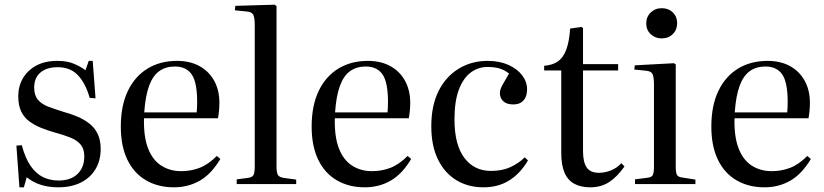

<svg xmlns="http://www.w3.org/2000/svg" viewBox="-20 -786 3521 820"><path d="M63 14 50 -164 73 -166Q88 -110 111 -77Q134 -44 164 -29.5Q194 -15 230 -15Q282 -15 311 -43Q340 -71 340 -118Q340 -150 324.5 -168.5Q309 -187 280.5 -198.5Q252 -210 211 -221Q183 -229 155.5 -240Q128 -251 105.5 -267.5Q83 -284 70.5 -310Q58 -336 58 -375Q58 -418 78 -452Q98 -486 135 -506Q172 -526 225 -526Q268 -526 297.5 -513Q327 -500 345 -486L359 -526H376L388 -366L363 -368Q346 -429 313.5 -464Q281 -499 226 -499Q180 -499 153 -476.5Q126 -454 126 -412Q126 -379 142 -360Q158 -341 186 -330.5Q214 -320 249 -309Q282 -300 310.5 -288Q339 -276 362 -258Q385 -240 397.5 -213.5Q410 -187 410 -150Q410 -100 387.5 -63Q365 -26 324.5 -6Q284 14 228 14Q190 14 156.5 4Q123 -6 94 -29L82 14Z M723 14Q655 14 603.5 -16Q552 -46 524 -104Q496 -162 496 -245Q496 -335 526 -397.5Q556 -460 610 -493Q664 -526 736 -526Q791 -526 831.5 -504Q872 -482 894.5 -441.5Q917 -401 917 -347Q917 -330 915.5 -314Q914 -298 911 -281H595Q593 -202 612.5 -152Q632 -102 669 -78.5Q706 -55 753 -55Q795 -55 832 -69Q869 -83 906 -120L921 -107Q883 -43 833.5 -14.5Q784 14 723 14ZM596 -306H820Q821 -315 821.5 -326.5Q822 -338 822 -351Q822 -435 798.5 -468.5Q775 -502 727 -502Q688 -502 660.5 -482.5Q633 -463 617 -420Q601 -377 596 -306Z M991 0V-20L1037 -26Q1057 -28 1062.5 -38.5Q1068 -49 1068 -77V-678Q1068 -712 1061 -724Q1054 -736 1032 -737L983 -742L985 -761L1153 -766L1161 -760V-73Q1161 -50 1166.5 -39.5Q1172 -29 1193 -26L1245 -19V0Z M1538 14Q1470 14 1418.5 -16Q1367 -46 1339 -104Q1311 -162 1311 -245Q1311 -335 1341 -397.5Q1371 -460 1425 -493Q1479 -526 1551 -526Q1606 -526 1646.5 -504Q1687 -482 1709.5 -441.5Q1732 -401 1732 -347Q1732 -330 1730.5 -314Q1729 -298 1726 -281H1410Q1408 -202 1427.5 -152Q1447 -102 1484 -78.5Q1521 -55 1568 -55Q1610 -55 1647 -69Q1684 -83 1721 -120L1736 -107Q1698 -43 1648.5 -14.5Q1599 14 1538 14ZM1411 -306H1635Q1636 -315 1636.5 -326.5Q1637 -338 1637 -351Q1637 -435 1613.5 -468.5Q1590 -502 1542 -502Q1503 -502 1475.5 -482.5Q1448 -463 1432 -420Q1416 -377 1411 -306Z M2045 14Q1979 14 1929 -16.5Q1879 -47 1850.5 -105Q1822 -163 1822 -247Q1822 -334 1852.5 -396Q1883 -458 1938 -492Q1993 -526 2063 -526Q2113 -526 2151 -509Q2189 -492 2210 -464.5Q2231 -437 2231 -405Q2231 -385 2224.5 -370.5Q2218 -356 2205 -348Q2192 -340 2172 -340Q2144 -340 2129.5 -353.5Q2115 -367 2115 -389Q2115 -403 2125 -421.5Q2135 -440 2154 -472Q2135 -487 2113.5 -493.5Q2092 -500 2062 -500Q2022 -500 1990 -476Q1958 -452 1939.5 -402.5Q1921 -353 1921 -276Q1921 -168 1963 -112Q2005 -56 2077 -56Q2125 -56 2160.5 -72.5Q2196 -89 2221 -114L2235 -101Q2202 -45 2155 -15.5Q2108 14 2045 14Z M2500 14Q2461 14 2433 -1Q2405 -16 2391 -48.5Q2377 -81 2377 -133V-485H2304V-505Q2340 -508 2362.5 -523.5Q2385 -539 2398 -573Q2411 -607 2415 -664L2463 -671L2470 -666V-512H2620V-485H2470V-140Q2470 -94 2485.5 -71Q2501 -48 2538 -48Q2563 -48 2588.5 -58Q2614 -68 2634 -89L2647 -75Q2617 -32 2582.5 -9Q2548 14 2500 14Z M2692 0V-20L2746 -27Q2764 -29 2768.5 -39.5Q2773 -50 2773 -76V-422Q2773 -457 2767 -469.5Q2761 -482 2739 -484L2689 -489L2691 -507L2858 -516L2866 -511V-72Q2866 -49 2871 -39.5Q2876 -30 2893 -28L2950 -19V0ZM2806 -622Q2778 -622 2759 -640Q2740 -658 2740 -686Q2740 -714 2759 -732.5Q2778 -751 2806 -751Q2835 -751 2853.5 -733Q2872 -715 2872 -687Q2872 -659 2853.5 -640.5Q2835 -622 2806 -622Z M3245 14Q3177 14 3125.5 -16Q3074 -46 3046 -104Q3018 -162 3018 -245Q3018 -335 3048 -397.5Q3078 -460 3132 -493Q3186 -526 3258 -526Q3313 -526 3353.5 -504Q3394 -482 3416.5 -441.5Q3439 -401 3439 -347Q3439 -330 3437.5 -314Q3436 -298 3433 -281H3117Q3115 -202 3134.5 -152Q3154 -102 3191 -78.5Q3228 -55 3275 -55Q3317 -55 3354 -69Q3391 -83 3428 -120L3443 -107Q3405 -43 3355.5 -14.5Q3306 14 3245 14ZM3118 -306H3342Q3343 -315 3343.5 -326.5Q3344 -338 3344 -351Q3344 -435 3320.5 -468.5Q3297 -502 3249 -502Q3210 -502 3182.5 -482.5Q3155 -463 3139 -420Q3123 -377 3118 -306Z"/></svg>

Font: Literata 60pt
Style: Regular
Weight: 400
Designer: Latin by Veronika Burian and Jose Scaglione. Greek by Irene Vlachou. Cyrillic by Vera Evstafieva.
Foundry: TypeTogether
Version: Version 3.002